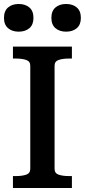

<svg xmlns="http://www.w3.org/2000/svg" viewBox="-21 -944 426 964"><path d="M131 -96V-614Q131 -636 110.5 -643Q90 -650 59 -650H44V-710H340V-650H325Q294 -650 273.5 -643Q253 -636 253 -614V-96Q253 -74 273.5 -67Q294 -60 325 -60H340V0H44V-60H59Q90 -60 110.5 -67Q131 -74 131 -96ZM147 -854Q147 -820 126.5 -802.5Q106 -785 73 -785Q40 -785 19.5 -802.5Q-1 -820 -1 -854Q-1 -889 19.5 -906.5Q40 -924 73 -924Q106 -924 126.5 -906.5Q147 -889 147 -854ZM385 -854Q385 -820 364.5 -802.5Q344 -785 311 -785Q278 -785 257.5 -802.5Q237 -820 237 -854Q237 -889 257.5 -906.5Q278 -924 311 -924Q344 -924 364.5 -906.5Q385 -889 385 -854Z"/></svg>

Font: Roboto Serif SemiCondensed Medium
Style: Regular
Weight: 500
Width: 4
Designer: Greg Gazdowicz
Foundry: Commercial Type
Version: Version 1.007